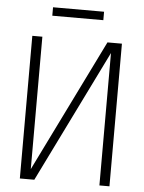

<svg xmlns="http://www.w3.org/2000/svg" viewBox="-58 -906 716 952"><g transform="rotate(5 300.0 -430.0)"><path d="M523 0H473V-659L149 0H77V-710H127V-51L451 -710H523ZM167 -818V-860H421V-818Z"/></g></svg>

Font: Geist Mono ExtraLight
Style: Regular
Weight: 200
Monospace: yes
Designer: Basement.studio, Andrés Briganti, Mateo Zaragoza
Foundry: Basement.studio, Vercel, Andrés Briganti, Guido Ferreyra, Mateo Zaragoza
Version: Version 1.500; ttfautohint (v1.8.4.7-5d5b)